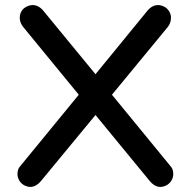

<svg xmlns="http://www.w3.org/2000/svg" viewBox="-20 -729 753 758"><path d="M664 -42Q664 -29 657.5 -17.5Q651 -6 640 1Q626 9 613 9Q590 9 569 -17L357 -275L144 -17Q123 9 100 9Q87 9 73 1Q62 -6 55.5 -17.5Q49 -29 49 -42Q49 -61 59 -72L291 -355L72 -622Q58 -639 58 -659Q58 -672 64 -683Q70 -694 80 -700Q95 -709 109 -709Q134 -709 154 -683L357 -436L559 -683Q579 -709 604 -709Q618 -709 633 -700Q643 -693 649 -682Q655 -671 655 -659Q655 -638 642 -622L422 -355L654 -72Q664 -61 664 -42Z"/></svg>

Font: Kodchasan SemiBold
Style: Regular
Weight: 600
Version: Version 1.000; ttfautohint (v1.6)